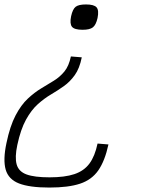

<svg xmlns="http://www.w3.org/2000/svg" viewBox="-24 -648 644 864"><path d="M198 196Q109 196 61.5 177.5Q14 159 1.5 115Q-11 71 5 -4Q21 -81 46 -128.5Q71 -176 101 -204Q131 -232 161 -250Q191 -268 218.5 -285Q246 -302 266 -326.5Q286 -351 295 -394L344 -390Q334 -340 312.5 -310Q291 -280 263.5 -260.5Q236 -241 205.5 -223Q175 -205 146 -179Q117 -153 93 -109.5Q69 -66 54 4Q42 60 51 92Q60 124 95.5 137Q131 150 199 150Q268 150 311 135.5Q354 121 378.5 88Q403 55 415 -2L464 2Q448 76 418.5 118.5Q389 161 336.5 178.5Q284 196 198 196ZM348 -514Q311 -514 300 -527.5Q289 -541 296 -575Q303 -607 316.5 -617.5Q330 -628 363 -628Q399 -628 410.5 -615Q422 -602 415 -567Q408 -536 394 -525Q380 -514 348 -514Z"/></svg>

Font: Victor Mono Thin
Style: Italic
Weight: 100
Italic angle: -12°
Monospace: yes
Designer: Rune Bjørnerås
Version: Version 1.561;gftools[0.9.30]